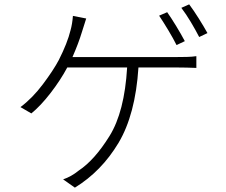

<svg xmlns="http://www.w3.org/2000/svg" viewBox="-20 -825 1040 882"><path d="M829 -636 791 -618Q776 -648 753.5 -685.5Q731 -723 711 -753L748 -769Q767 -742 789.5 -705Q812 -668 829 -636ZM313 -563H796Q815 -563 838.5 -563.5Q862 -564 882 -567V-513Q861 -514 837 -514.5Q813 -515 796 -515H616Q602 -298 524 -168Q446 -38 324 37L270 -1Q308 -14 341 -41Q414 -89 483 -200Q552 -311 564 -515H289Q258 -457 212.5 -398Q167 -339 124 -304L74 -333Q129 -374 177 -438Q225 -502 250 -549Q290 -628 304 -686Q312 -714 315 -752L376 -740L356 -677Q341 -627 313 -563ZM813 -789 849 -805Q870 -777 893.5 -739.5Q917 -702 933 -673L895 -655Q878 -688 856.5 -724Q835 -760 813 -789Z"/></svg>

Font: LXGW 975 Gothic SC 200W
Style: Regular
Weight: 200
Version: Version 2.01;February 25, 2021